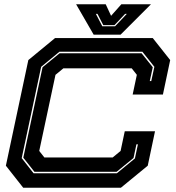

<svg xmlns="http://www.w3.org/2000/svg" viewBox="-20 -878 824 898"><path d="M88.5 0 7.5 -103 112.5 -597 237.5 -700H694.5L776 -597L742 -436H600.5L620 -528L596 -558.5H276.5L239.5 -528L163.5 -172L187.5 -141.5H507L544 -172L563.5 -264H705L671 -103L545.5 0ZM137 -67.5H526.5L611 -137L625 -203H618L604.5 -139L525.5 -74.5H141L89 -140.5L179 -563.5L259 -629H642L694.5 -563.5L680.5 -499H687.5L702 -565.5L646 -636H258L172.5 -565.5L81.5 -138.5ZM418 -716 336 -858H474.5L499.5 -804L547.5 -858H686L544 -716ZM458.5 -755H518L573 -813H565L515.5 -760.5H463L436 -813H428.5Z"/></svg>

Font: Tourney Expanded ExtraBold
Style: Italic
Weight: 800
Width: 7
Italic angle: -12°
Designer: Tyler Finck
Foundry: Etcetera Type Co
Version: Version 1.010; ttfautohint (v1.8.3)